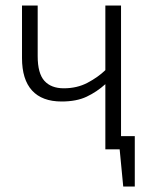

<svg xmlns="http://www.w3.org/2000/svg" viewBox="-20 -543 570 698"><path d="M363 -523H420V-48H470V135H428L415 0H363V-237Q332 -209 295 -191.5Q258 -174 204 -174Q133 -174 96.5 -214Q60 -254 60 -332V-523H117V-339Q117 -276 141.5 -249Q166 -222 212 -222Q260 -222 298 -242Q336 -262 363 -288Z"/></svg>

Font: Jldddboxgfspflltxgxzjzlszac
Style: Regular
Weight: 300
Designer: Carrois Corporate & Edenspiekermann
Foundry: Carrois Corporate GbR & Edenspiekermann AG
Version: Version 2.001